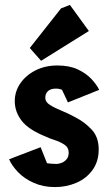

<svg xmlns="http://www.w3.org/2000/svg" viewBox="-20 -757 452 780"><path d="M203 3Q156 3 117.5 -14Q79 -31 53.5 -57.5Q28 -84 17 -110L145 -159L171 -94Q177 -93 187.5 -92Q198 -91 209 -91Q219 -91 230.5 -95.5Q242 -100 250.5 -110Q259 -120 259 -137Q259 -158 241.5 -169.5Q224 -181 202 -188Q180 -195 166 -202Q96 -230 68 -266.5Q40 -303 40 -346Q40 -386 63 -419Q86 -452 125 -471.5Q164 -491 213 -491Q262 -491 296 -475Q330 -459 351.5 -436Q373 -413 383 -392L256 -341L232 -392Q232 -392 225.5 -394.5Q219 -397 208 -397Q193 -397 183.5 -392.5Q174 -388 169 -379.5Q164 -371 164 -359Q164 -343 182.5 -331Q201 -319 229.5 -307.5Q258 -296 287 -280Q324 -261 352.5 -230.5Q381 -200 381 -150Q381 -101 356 -66.5Q331 -32 290.5 -14.5Q250 3 203 3ZM147 -510 101 -562 228 -723 264 -737 341 -631Z"/></svg>

Font: Kreon Light
Style: Regular
Weight: 300
Designer: Julia Petretta
Foundry: Julia Petretta and Eli Heuer
Version: Version 2.002